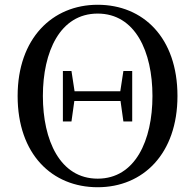

<svg xmlns="http://www.w3.org/2000/svg" viewBox="-20 -769 818 806"><path d="M390 17C581 17 725 -124 725 -366C725 -611 581 -749 390 -749C200 -749 54 -608 54 -366C54 -121 199 17 390 17ZM390 -19C232 -19 160 -180 160 -366C160 -552 232 -712 390 -712C548 -712 620 -552 620 -366C620 -180 548 -19 390 -19ZM498 -259H535V-471H498L485 -386H293L280 -471H244V-259H280L292 -345H486Z"/></svg>

Font: Source Han Serif CN Medium
Style: Regular
Weight: 500
Designer: Ryoko NISHIZUKA 西塚涼子 (kana & ideographs); Frank Grießhammer (Latin, Greek & Cyrillic); Wenlong ZHANG 张文龙 (bopomofo); San
Foundry: Adobe
Version: Version 2.002;hotconv 1.1.0;makeotfexe 2.6.0